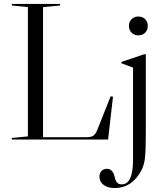

<svg xmlns="http://www.w3.org/2000/svg" viewBox="-20 -710 834 977"><path d="M122 -674 40 -682V-690H286V-682L199 -674V-12H420Q444 -12 455 -19.5Q466 -27 475 -49L543 -220L555 -218L530 0H40V-8L122 -16ZM649.5 -543.5Q636 -557 636 -578Q636 -599 649.5 -612.5Q663 -626 684 -626Q705 -626 718.5 -612.5Q732 -599 732 -578Q732 -557 718.5 -543.5Q705 -530 684 -530Q663 -530 649.5 -543.5ZM657 102V-366L598 -388V-395L714 -434H722V-40Q722 58 717.5 95Q713 132 699 158Q651 247 563 247Q529 247 507.5 231Q486 215 486 189Q486 171 496.5 160Q507 149 524 149Q553 149 563 188Q568 211 576 219.5Q584 228 600 228Q657 228 657 102Z"/></svg>

Font: Libre Caslon Display
Style: Regular
Weight: 400
Designer: Pablo Impallari, Rodrigo Fuenzalida
Foundry: Pablo Impallari, Rodrigo Fuenzalida
Version: Version 1.002